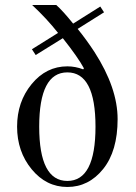

<svg xmlns="http://www.w3.org/2000/svg" viewBox="-20 -732 540 764"><path d="M248 -12Q360 -12 360 -228Q360 -444 248 -444Q136 -444 136 -228Q136 -12 248 -12ZM248 12Q164 12 106 -58.5Q48 -129 48 -228Q48 -327 106 -397.5Q164 -468 248 -468Q280 -468 311 -456L314 -460Q291 -503 230 -580L122 -513L107 -536L211 -601Q166 -658 108 -712H204Q230 -689 271 -638L379 -706L394 -683L289 -617Q324 -574 356 -525Q448 -382 448 -258Q448 -131 390.5 -59.5Q333 12 248 12Z"/></svg>

Font: Old Standard TT
Style: Regular
Weight: 400
Designer: Alexey Kryukov <alexios@thessalonica.org.ru>
Version: Version 2.2